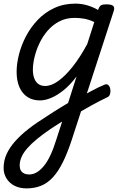

<svg xmlns="http://www.w3.org/2000/svg" viewBox="-51 -539 693 1063"><path d="M379 8Q398 -4 418 -15Q438 -26 456.5 -36Q475 -46 492.5 -54.5Q510 -63 525 -69Q539 -76 548 -68.5Q557 -61 559.5 -46.5Q562 -32 558.5 -19Q555 -6 544 -1Q523 9 501.5 20Q480 31 457.5 43.5Q435 56 412.5 69Q390 82 367 95ZM96 504Q58 504 29.5 489.5Q1 475 -15 449Q-31 423 -31 391Q-31 350 -14.5 314Q2 278 32.5 243.5Q63 209 106.5 175Q150 141 205 107Q226 93 245.5 80.5Q265 68 285 56Q305 44 326 31L373 -116Q337 -68 300.5 -39Q264 -10 231 3.5Q198 17 170 17Q130 17 101 -2Q72 -21 56.5 -56.5Q41 -92 41 -141Q41 -186 54 -237.5Q67 -289 93 -338.5Q119 -388 158 -429Q197 -470 249.5 -494.5Q302 -519 367 -519Q388 -519 409.5 -515Q431 -511 452 -503Q473 -495 492 -484L494 -489Q500 -505 509 -510Q518 -515 537 -515Q568 -515 576.5 -505.5Q585 -496 578 -476L346 236Q322 309 296.5 360Q271 411 241.5 443Q212 475 176 489.5Q140 504 96 504ZM110 427Q133 427 153.5 414.5Q174 402 193 378.5Q212 355 229 318.5Q246 282 261 233L293 134Q281 141 270 148.5Q259 156 248 162.5Q237 169 226 177Q185 205 153.5 231Q122 257 100.5 281.5Q79 306 68.5 329.5Q58 353 58 377Q58 393 64 404Q70 415 82 421Q94 427 110 427ZM199 -63Q233 -63 271.5 -90.5Q310 -118 351 -169.5Q392 -221 432 -295L471 -417Q441 -431 414.5 -435.5Q388 -440 363 -440Q315 -440 277.5 -420.5Q240 -401 212.5 -369Q185 -337 167 -298.5Q149 -260 140 -222Q131 -184 131 -153Q131 -125 139 -104.5Q147 -84 162 -73.5Q177 -63 199 -63Z"/></svg>

Font: Playwrite SK
Style: Regular
Weight: 400
Designer: Veronika Burian, José Scaglione
Foundry: TypeTogether
Version: Version 1.002